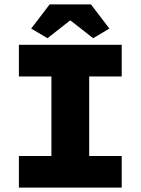

<svg xmlns="http://www.w3.org/2000/svg" viewBox="-20 -854 640 874"><path d="M66 0V-144H214V-506H66V-650H534V-506H386V-144H534V0ZM196 -680 122 -724 206 -834H394L478 -724L404 -680L302 -760H298Z"/></svg>

Font: Source Code Pro ExtraLight Black
Style: Regular
Weight: 900
Monospace: yes
Version: Version 1.018;hotconv 1.0.116;makeotfexe 2.5.65601